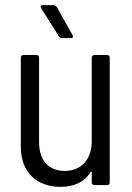

<svg xmlns="http://www.w3.org/2000/svg" viewBox="-20 -720 514 747"><path d="M262 -584 201 -693C198 -697 194 -700 189 -700H146C141 -700 138 -698 138 -694C138 -692 139 -690 140 -688L209 -579C212 -575 216 -572 221 -572H255C261 -572 264 -574 264 -578C264 -580 263 -582 262 -584ZM337 -496V-171C337 -100 296 -55 232 -55C169 -55 132 -96 132 -167V-496C132 -502 128 -506 122 -506H71C65 -506 61 -502 61 -496V-149C61 -44 129 7 215 7C267 7 308 -11 332 -50C334 -53 337 -53 337 -49V-10C337 -4 341 0 347 0H397C403 0 407 -4 407 -10V-496C407 -502 403 -506 397 -506H347C341 -506 337 -502 337 -496Z"/></svg>

Font: Barlow Semi Condensed
Style: Regular
Weight: 400
Width: 4
Designer: Jeremy Tribby
Foundry: Tribby Type
Version: Version 1.422;hotconv 1.0.109;makeotfexe 2.5.65596